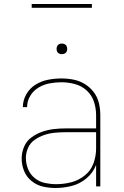

<svg xmlns="http://www.w3.org/2000/svg" viewBox="-20 -929 616 957"><path d="M257 8Q298 8 338.5 -2.5Q379 -13 411.5 -40.5Q444 -68 459 -107V0H480V-355Q480 -385 473 -415Q466 -445 447.5 -469.5Q429 -494 403 -510Q377 -526 347 -532Q317 -538 286 -538Q253 -538 219.5 -531.5Q186 -525 157 -507Q128 -489 111 -459Q94 -429 94 -395H115Q115 -425 130.5 -451Q146 -477 172 -492.5Q198 -508 227.5 -513.5Q257 -519 286 -519Q320 -519 353.5 -510Q387 -501 412.5 -477.5Q438 -454 448.5 -421.5Q459 -389 459 -355V-289H307Q277 -289 247.5 -285.5Q218 -282 189.5 -272Q161 -262 136.5 -244Q112 -226 100 -197.5Q88 -169 88 -139Q88 -107 100 -77Q112 -47 137.5 -26.5Q163 -6 194 1Q225 8 257 8ZM260 -11Q232 -11 204 -17Q176 -23 153.5 -41Q131 -59 120 -86Q109 -113 109 -141Q109 -168 120 -192.5Q131 -217 153.5 -232.5Q176 -248 201.5 -256.5Q227 -265 254 -267.5Q281 -270 307 -270H459V-189Q459 -151 446 -115Q433 -79 402.5 -54.5Q372 -30 335 -20.5Q298 -11 260 -11ZM288 -659Q295 -659 302 -662Q309 -665 312 -671.5Q315 -678 315 -685Q315 -692 312 -699Q309 -706 302 -709Q295 -712 288 -712Q281 -712 274.5 -709Q268 -706 265 -699Q262 -692 262 -685Q262 -678 265 -671.5Q268 -665 274.5 -662Q281 -659 288 -659ZM138 -890H438V-909H138Z"/></svg>

Font: Iosevka Sparkle Thin
Style: Regular
Weight: 100
Designer: Belleve Invis
Foundry: Belleve Invis
Version: Version 4.5.0; ttfautohint (v1.8.3)